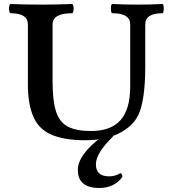

<svg xmlns="http://www.w3.org/2000/svg" viewBox="-20 -686 842 957"><path d="M404 13Q299 13 234.5 -15.5Q170 -44 144 -110Q132 -139 125.5 -178Q119 -217 119 -263V-564Q119 -620 33 -620Q28 -620 26 -631.5Q24 -643 26 -654.5Q28 -666 33 -666Q110 -663 186 -663Q263 -663 339 -666Q344 -666 346 -654.5Q348 -643 346 -631.5Q344 -620 339 -620Q242 -620 242 -564V-281Q242 -185 259 -131Q276 -77 318 -55Q360 -33 434 -33Q533 -33 581 -87.5Q629 -142 629 -255V-564Q629 -620 541 -620Q535 -620 533.5 -631.5Q532 -643 533.5 -654.5Q535 -666 541 -666Q603 -663 664 -663Q727 -663 789 -666Q794 -666 795.5 -654.5Q797 -643 795.5 -631.5Q794 -620 789 -620Q704 -620 704 -564V-356Q704 -185 669 -112Q642 -56 573.5 -21.5Q505 13 404 13ZM475 251Q368 251 368 161Q368 84 491 -7H545Q458 76 458 133Q458 193 524 193Q555 193 580 177Q590 180 590 196Q549 251 475 251Z"/></svg>

Font: Junicode SmExp
Style: Bold
Weight: 700
Width: 6
Designer: Peter S. Baker
Version: Version 2.205; ttfautohint (v1.8.4)